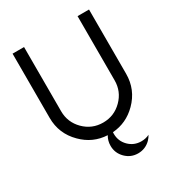

<svg xmlns="http://www.w3.org/2000/svg" viewBox="-194 -764 975 1062"><g transform="rotate(-30 293.0 -232.5)"><path d="M375.5 180.7Q329.1 180.7 296.1 147.7Q263.2 114.7 263.2 68.4Q263.2 35.6 279.3 9.3Q187 4.9 120.6 -62Q48.8 -133.3 48.8 -234.4V-644.5H122.1V-234.4Q122.1 -163.6 172.1 -113.5Q222.2 -63.5 293 -63.5Q363.8 -63.5 413.8 -113.5Q463.9 -163.6 463.9 -234.4V-644.5H537.1V-234.4Q537.1 -133.3 465.8 -62Q400.9 2.9 312.5 9.3Q312 14.2 312 19.5Q312 66.4 344.7 99.1Q377.4 131.8 424.3 131.8Q452.6 131.8 475.6 120.1Q467.8 134.8 455.1 147.9Q421.9 180.7 375.5 180.7Z"/></g></svg>

Font: Catrinity
Style: Regular
Weight: 400
Designer: Alexander Lange
Foundry: High-Logic / Made with FontCreator
Version: Version 2.090;May 20, 2024;FontCreator 15.0.0.2974 64-bit